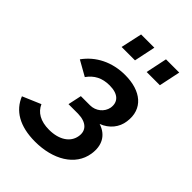

<svg xmlns="http://www.w3.org/2000/svg" viewBox="-217 -825 933 933"><g transform="rotate(45 249.5 -358.5)"><path d="M169 -615H261L284 -725H193ZM341 -615H432L455 -725H364ZM197 8C319 8 417 -48 432 -145C442 -208 417 -256 358 -275C406 -293 437 -332 443 -378C457 -476 386 -531 278 -531C188 -531 114 -493 68 -429L146 -385C173 -423 209 -442 260 -442C320 -442 347 -413 340 -369C333 -333 300 -306 261 -306H198L183 -236H248C308 -235 336 -205 328 -161C320 -113 274 -81 204 -81C145 -81 107 -104 90 -143L-4 -103C24 -33 90 8 197 8Z"/></g></svg>

Font: FIGSv2-sans-serif SmBold Italic
Style: Regular
Weight: 600
Italic angle: -12°
Designer: Matt McInerney, Pablo Impallari, Rodrigo Fuenzalida
Foundry: Matt McInerney, Pablo Impallari, Rodrigo Fuenzalida
Version: Version 4.020;hotconv 1.0.109;makeotfexe 2.5.65596